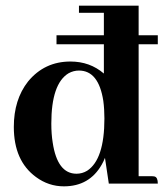

<svg xmlns="http://www.w3.org/2000/svg" viewBox="-20 -655 598 685"><path d="M181.6 -497.1H350.6V-392.6Q300.8 -435.5 231.4 -435.5Q138.7 -435.5 80.1 -364.3Q29.3 -299.8 29.3 -202.1Q29.3 -81.1 108.4 -23.4Q153.3 9.8 208 9.8Q298.8 9.8 342.8 -67.4Q349.6 -79.1 354.5 -91.8L368.2 0H543Q543 -22.5 531.2 -25.4Q526.4 -26.4 519.5 -26.4H474.6V-497.1H543V-529.3H474.6V-634.8H261.7V-609.4H350.6V-529.3H181.6ZM163.1 -213.9Q163.1 -356.4 224.6 -393.6Q242.2 -403.3 261.7 -403.3Q332 -403.3 348.6 -294.9Q352.5 -265.6 352.5 -232.4Q352.5 -85.9 291 -45.9Q273.4 -35.2 252.9 -35.2Q184.6 -35.2 168 -146.5Q163.1 -176.8 163.1 -213.9Z"/></svg>

Font: Abhaya Libre ExtraBold
Style: Regular
Weight: 800
Designer: Pushpananda Ekanayake, Sol Matas, Pathum Egodawatta
Foundry: Mooniak
Version: Version 1.050 ; ttfautohint (v1.6)